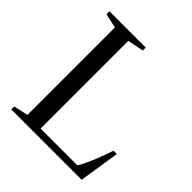

<svg xmlns="http://www.w3.org/2000/svg" viewBox="-204 -917 1065 1065"><g transform="rotate(45 328.0 -385.0)"><path d="M334 -747 239 -728V-40H528Q567 -105 612 -239H638L601 0H49V-23L134 -42V-728L49 -747V-770H334Z"/></g></svg>

Font: Libre Caslon Text
Style: Regular
Weight: 400
Designer: Pablo Impallari, Rodrigo Fuenzalida
Foundry: Pablo Impallari, Rodrigo Fuenzalida
Version: Version 1.002